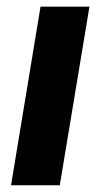

<svg xmlns="http://www.w3.org/2000/svg" viewBox="-20 -549 297 569"><path d="M12.7 0 100.1 -529.3H245.1L157.2 0Z"/></svg>

Font: Inter 24pt
Style: Bold Italic
Weight: 700
Italic angle: -9.3988°
Version: Version 4.001;git-66647c0bb